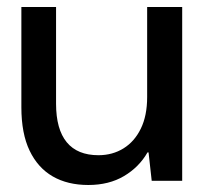

<svg xmlns="http://www.w3.org/2000/svg" viewBox="-20 -516 587 548"><path d="M232 12Q173 12 130.5 -12.5Q88 -37 64.5 -86Q41 -135 41 -210V-496H140V-220Q140 -147 170.5 -110Q201 -73 261 -73Q301 -73 332.5 -92.5Q364 -112 382 -149Q400 -186 400 -239V-496H500V0H413L404 -81H401Q377 -39 334 -13.5Q291 12 232 12Z"/></svg>

Font: DM Sans 9pt 36pt Medium
Style: Regular
Weight: 500
Version: Version 4.004;gftools[0.9.30]